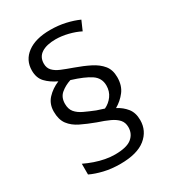

<svg xmlns="http://www.w3.org/2000/svg" viewBox="-185 -867 881 975"><g transform="rotate(-30 255.5 -379.0)"><path d="M71 -394Q71 -439 99 -469Q127 -499 168 -516Q128 -535 103.5 -561Q79 -587 79 -630Q79 -691 127.5 -727Q176 -763 262 -763Q309 -763 351 -753.5Q393 -744 426 -729L402 -674Q373 -689 335 -698.5Q297 -708 262 -708Q209 -708 179 -688.5Q149 -669 149 -630Q149 -605 164 -589Q179 -573 206.5 -561.5Q234 -550 271 -537Q319 -520 356.5 -501Q394 -482 416 -455Q438 -428 438 -385Q438 -336 413.5 -304Q389 -272 354 -252Q387 -235 408.5 -208Q430 -181 430 -138Q430 -75 380.5 -35Q331 5 232 5Q180 5 136.5 -5.5Q93 -16 62 -31V-94Q89 -81 118 -71Q147 -61 176 -55.5Q205 -50 232 -50Q301 -50 330.5 -74Q360 -98 360 -137Q360 -164 344.5 -181.5Q329 -199 301 -212Q273 -225 233 -238Q187 -255 150 -273Q113 -291 92 -319Q71 -347 71 -394ZM140 -400Q140 -369 155.5 -350.5Q171 -332 198.5 -319Q226 -306 261 -292L304 -278Q332 -291 350.5 -316.5Q369 -342 369 -376Q369 -420 332.5 -444.5Q296 -469 224 -491Q190 -480 165 -459Q140 -438 140 -400Z"/></g></svg>

Font: Noto Sans Hebrew Thin
Style: Regular
Weight: 400
Version: Version 3.001